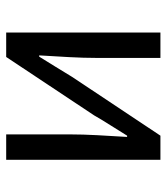

<svg xmlns="http://www.w3.org/2000/svg" viewBox="20 -546 526 605"><g transform="rotate(-90 282.5 -243.0)"><path d="M82 0V-486H162V-284Q162 -245 159.5 -198.5Q157 -152 154 -105H158Q172 -128 190.5 -157Q209 -186 222 -209L406 -486H483V0H403V-202Q403 -241 405.5 -287.5Q408 -334 411 -382H407Q393 -359 374.5 -329.5Q356 -300 343 -278L158 0Z"/></g></svg>

Font: SourceSansPro
Style: Book
Weight: 400
Designer: Paul D. Hunt
Foundry: Adobe Systems Incorporated
Version: Version 2.021;PS 2.000;hotconv 1.0.86;makeotf.lib2.5.63406